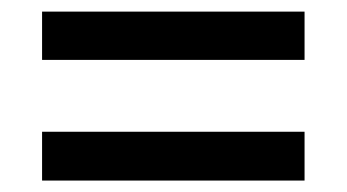

<svg xmlns="http://www.w3.org/2000/svg" viewBox="-20 -507 604 334"><path d="M53.2 -402.8H509.8V-486.8H53.2ZM53.2 -192.9H509.8V-277.8H53.2Z"/></svg>

Font: FAU Chimera Medium
Style: Regular
Weight: 500
Version: Version 1.002;hotconv 1.0.117;makeotfexe 2.5.65602